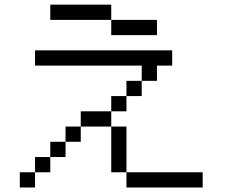

<svg xmlns="http://www.w3.org/2000/svg" viewBox="-20 -887 1040 840"><path d="M600 -466.7H533.3V-533.3H600ZM600 -533.3V-600H133.3V-666.7H733.3V-600H666.7V-533.3ZM133.3 -133.3V-66.7H66.7V-133.3ZM133.3 -200H200V-133.3H133.3ZM266.7 -266.7V-333.3H333.3V-266.7ZM266.7 -200H200V-266.7H266.7ZM866.7 -133.3V-66.7H533.3V-133.3ZM533.3 -133.3H466.7V-333.3H533.3ZM533.3 -466.7V-400H466.7V-466.7ZM200 -800V-866.7H466.7V-800ZM666.7 -800V-733.3H466.7V-800ZM333.3 -333.3V-400H466.7V-333.3Z"/></svg>

Font: Galmuri14 Regular
Style: Regular
Weight: 400
Designer: Lee Minseo (quiple)
Version: Version 2.399;hotconv 1.1.1;makeotfexe 2.6.0 DEVELOPMENT